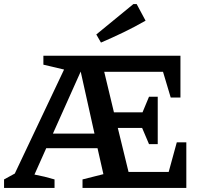

<svg xmlns="http://www.w3.org/2000/svg" viewBox="-24 -927 1004 947"><path d="M711 -216 677 -296H557L610 -79H808L848 -225H895V0H383V-42L486 -68L457 -196H204L146 -66Q195 -57 245 -42V0H-4V-42L49 -71L292 -584L190 -608V-652H866V-446H818L780 -573H490L538 -373H679L711 -450H754V-216ZM237 -268H442L374 -574ZM474 -717 451 -757 634 -907H650L694 -825Q640 -794 585 -767.5Q530 -741 474 -717Z"/></svg>

Font: Piazzolla SC SemiBold
Style: Regular
Weight: 600
Designer: Juan Pablo del Peral
Foundry: Huerta Tipografica
Version: Version 1.330